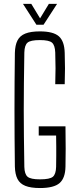

<svg xmlns="http://www.w3.org/2000/svg" viewBox="-20 -968 406 994"><path d="M187 5.5Q139.5 5.5 111.2 -5.8Q83 -17 70.5 -41.5Q58 -66 57 -105.5Q56 -183.5 55.5 -256Q55 -328.5 55 -399.8Q55 -471 55.5 -543.5Q56 -616 57 -694Q58 -734 70.5 -758.5Q83 -783 111 -794.2Q139 -805.5 186.5 -805.5Q256 -805.5 284.8 -780Q313.5 -754.5 315 -694.5Q316.5 -649.5 316.5 -613.8Q316.5 -578 315 -532H266Q267.5 -578.5 267.5 -614.2Q267.5 -650 266 -696Q264.5 -734 249.2 -747.2Q234 -760.5 186.5 -760.5Q138 -760.5 122.5 -747.2Q107 -734 106 -696Q104.5 -610 103.8 -538.5Q103 -467 103 -400Q103 -333 103.8 -261.5Q104.5 -190 106 -104Q107 -66.5 122.8 -53Q138.5 -39.5 187 -39.5Q238 -39.5 253.8 -53Q269.5 -66.5 270.5 -104Q271 -134.5 271.2 -160Q271.5 -185.5 271.2 -211Q271 -236.5 270.5 -266.5H180.5V-314H319Q320 -244 320 -197.8Q320 -151.5 319 -105.5Q318 -46 288.5 -20.2Q259 5.5 187 5.5ZM168.5 -840 99 -948H142L187.5 -873L233 -948H275.5L205.5 -840Z"/></svg>

Font: Big Shoulders Text ExtraLight
Style: Regular
Weight: 250
Version: Version 2.002